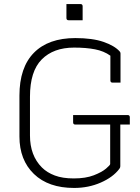

<svg xmlns="http://www.w3.org/2000/svg" viewBox="-20 -908 690 948"><path d="M308 -888H377Q388 -888 388 -877V-808H319Q308 -808 308 -819ZM341 -340H610Q621 -340 621 -329V-293H574V-87Q574 -80 569 -74Q538 -33 477.5 -6.5Q417 20 346 20Q219 20 147.5 -49Q76 -118 76 -234V-436Q76 -575 147.5 -647.5Q219 -720 352 -720Q437 -720 491.5 -701Q546 -682 571 -654Q575 -650 575 -644V-500H536Q525 -500 525 -511V-633Q493 -656 449 -664.5Q405 -673 346 -673Q244 -673 186 -614.5Q128 -556 128 -431V-239Q128 -140 187 -81Q212 -56 250.5 -41.5Q289 -27 344 -27Q403 -27 443 -42.5Q483 -58 503.5 -75.5Q524 -93 524 -98V-293H352Q341 -293 341 -304Z"/></svg>

Font: Recursive Sn Lnr St Lt
Style: Regular
Weight: 300
Version: Version 1.079;hotconv 1.0.112;makeotfexe 2.5.65598; ttfautoh